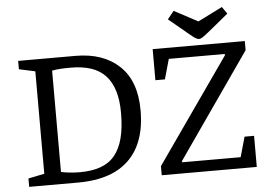

<svg xmlns="http://www.w3.org/2000/svg" viewBox="-56 -909 1372 984"><g transform="rotate(-5 630.5 -417.0)"><path d="M55 0V-43L138 -60V-587L55 -605V-648H350Q492 -648 575 -570Q658 -492 658 -340Q658 -229 618 -153Q578 -77 500 -38.5Q422 0 307 0ZM321 -52Q382 -52 427 -68Q472 -84 500.5 -118.5Q529 -153 543 -207Q557 -261 557 -337Q557 -402 542.5 -449.5Q528 -497 499 -528.5Q470 -560 425.5 -575Q381 -590 320 -590Q291 -590 267 -588.5Q243 -587 224 -583V-62Q239 -58 266.5 -55Q294 -52 321 -52ZM737 0V-47L1113 -584V-591H825L796 -488H747V-648H1221V-601L847 -64V-57H1148L1177 -160H1226V0ZM989 -679Q978 -679 960 -692.5Q942 -706 912 -732L838 -793L871 -834L993 -769L1119 -832L1144 -796L1066 -732Q1031 -703 1014.5 -691Q998 -679 989 -679Z"/></g></svg>

Font: Faustina Light
Style: Regular
Weight: 400
Version: Version 1.200